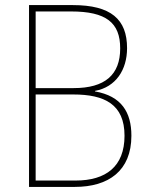

<svg xmlns="http://www.w3.org/2000/svg" viewBox="-20 -734 586 754"><path d="M266 -714H94V0H274C406 0 496 -63 496 -201C496 -293 457 -357 353 -375V-377C435 -392 479 -460 479 -545C479 -658 416 -714 266 -714ZM269 -388H120V-689H259C397 -689 452 -645 452 -544C452 -440 392 -388 269 -388ZM120 -363H268C391 -363 469 -324 469 -201C469 -80 396 -25 277 -25H120Z"/></svg>

Font: Noto Sans Lao SemiCondensed Thin
Style: Regular
Weight: 100
Width: 4
Designer: Monotype Design Team
Foundry: Monotype Imaging Inc.
Version: Version 2.003